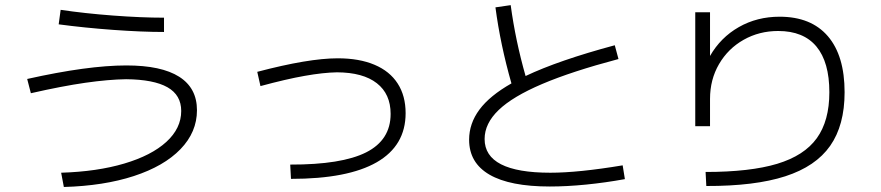

<svg xmlns="http://www.w3.org/2000/svg" viewBox="-20 -747 3497 762"><path d="M699.2 -306.6Q699.2 -369.6 644.8 -400.6Q590.3 -431.6 480.5 -432.6Q410.6 -431.6 318.6 -418.5Q226.6 -405.3 102.5 -377L87.9 -433.6Q328.1 -487.3 481.4 -487.3Q620.6 -487.3 691.2 -442.4Q761.7 -397.5 761.7 -309.6Q761.7 -222.7 696.3 -155Q630.9 -87.4 511.2 -48.3Q391.6 -9.3 233.4 -4.9L222.7 -61.5Q365.2 -65.9 473.1 -97.9Q581.1 -129.9 640.1 -183.8Q699.2 -237.8 699.2 -306.6ZM212.9 -650.4 220.7 -708Q315.9 -693.8 428.5 -685.3Q541 -676.8 630.9 -676.8V-620.1Q543 -620.1 429 -628.4Q314.9 -636.7 212.9 -650.4Z M1530.3 -294.9Q1530.3 -374 1475.6 -416.7Q1420.9 -459.5 1317.4 -460Q1262.7 -459 1189.5 -446Q1116.2 -433.1 1013.7 -405.3L1001 -461.9Q1204.6 -515.6 1320.3 -515.6Q1405.8 -515.6 1466.3 -490Q1526.9 -464.4 1558.3 -415.5Q1589.8 -366.7 1589.8 -297.9Q1589.8 -168.9 1475.1 -103Q1360.4 -37.1 1134.8 -37.1L1131.8 -93.8Q1335.9 -93.3 1433.1 -142.3Q1530.3 -191.4 1530.3 -294.9Z M1841.8 -192.4Q1841.8 -256.8 1882.8 -312Q1923.8 -367.2 2009.8 -416Q1965.8 -569.8 1946.3 -717.8L2006.8 -726.6Q2025.9 -585.4 2065.9 -445.3Q2196.3 -507.3 2419.9 -567.4L2434.6 -512.7Q2248.5 -463.4 2131.6 -413.6Q2014.6 -363.8 1959 -310.3Q1903.3 -256.8 1903.3 -195.3Q1903.3 -61.5 2164.1 -61.5Q2275.4 -61.5 2451.2 -90.8L2460 -36.1Q2382.3 -22 2305.7 -14.4Q2229 -6.8 2162.1 -6.8Q2003.9 -6.8 1922.9 -53.7Q1841.8 -100.6 1841.8 -192.4Z M3271.5 -380.9Q3271.5 -500.5 3220.2 -562.3Q3168.9 -624 3068.4 -624Q2993.2 -624 2931.4 -589.1Q2869.6 -554.2 2833.7 -492.7Q2797.9 -431.2 2797.9 -354.5V-246.1H2739.3V-698.2H2797.9V-524.9Q2839.8 -598.1 2912.1 -639.4Q2984.4 -680.7 3074.2 -680.7Q3199.2 -680.7 3265.6 -603.3Q3332 -525.9 3332 -380.9Q3332 -250 3274.7 -168.2Q3217.3 -86.4 3096.7 -47.4Q2976.1 -8.3 2783.2 -8.8L2780.3 -64.5Q2957 -64.5 3064.5 -96.9Q3171.9 -129.4 3221.7 -198.5Q3271.5 -267.6 3271.5 -380.9Z"/></svg>

Font: Pretendard GOV Light
Style: Regular
Weight: 300
Designer: Base glyphs from Inter by Rasmus Andersson; Hangeul glyphs from Noto Sans CJK(Source Han Sans) by Jang Soo-young and Kan
Foundry: Kil Hyung-jin
Version: Version 1.309